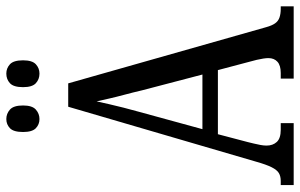

<svg xmlns="http://www.w3.org/2000/svg" viewBox="-191 -759 950 608"><g transform="rotate(-90 284.0 -455.0)"><path d="M2 0V-41H15Q30 -41 40 -47Q50 -53 58.5 -70Q67 -87 76 -119L250 -714H324L502 -87Q507 -69 514 -59Q521 -49 532.5 -45Q544 -41 560 -41H568V0H339V-41H357Q381 -41 392.5 -51.5Q404 -62 404 -80Q404 -87 402.5 -96.5Q401 -106 398.5 -117Q396 -128 393 -138L366 -240H163L138 -145Q136 -137 133.5 -126.5Q131 -116 129 -105.5Q127 -95 127 -86Q127 -66 138.5 -53.5Q150 -41 177 -41H198V0ZM179 -289H352L302 -480Q295 -510 288 -536Q281 -562 276 -584Q271 -606 267 -624Q263 -606 258 -584Q253 -562 247 -538.5Q241 -515 234 -490ZM355 -805Q337 -805 324.5 -816.5Q312 -828 312 -857Q312 -887 324.5 -898.5Q337 -910 355 -910Q372 -910 384.5 -898.5Q397 -887 397 -857Q397 -828 384.5 -816.5Q372 -805 355 -805ZM211 -805Q194 -805 182 -816.5Q170 -828 170 -857Q170 -887 182 -898.5Q194 -910 211 -910Q228 -910 241 -898.5Q254 -887 254 -857Q254 -828 241 -816.5Q228 -805 211 -805Z"/></g></svg>

Font: Noto Serif ExtraCondensed
Style: Regular
Weight: 400
Width: 2
Designer: Monotype Design Team
Foundry: Monotype Imaging Inc.
Version: Version 2.013